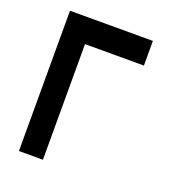

<svg xmlns="http://www.w3.org/2000/svg" viewBox="-120 -723 742 827"><g transform="rotate(20 250.5 -309.5)"><path d="M60 12V-631H440V-518H170V12Z"/></g></svg>

Font: Pixelify Sans Medium
Style: Regular
Weight: 500
Designer: Stefie Justprince
Foundry: Typecalism Foundryline
Version: Version 1.000;February 13, 2025;FontCreator 15.0.0.3015 64-b